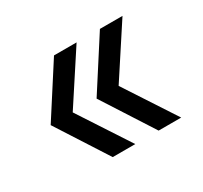

<svg xmlns="http://www.w3.org/2000/svg" viewBox="-92 -585 678 641"><g transform="rotate(-30 246.5 -265.0)"><path d="M51 -69ZM136 -265 264 -69H177L51 -265L177 -461H264ZM313 -265 441 -69H354L228 -265L354 -461H441Z"/></g></svg>

Font: Work Sans
Style: Regular
Weight: 400
Designer: Wei Huang
Foundry: Wei Huang
Version: Version 1.500; ttfautohint (v1.6)